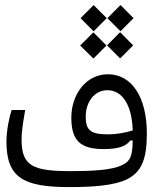

<svg xmlns="http://www.w3.org/2000/svg" viewBox="-20 -760 626 782"><path d="M261.7 2C358.9 2 443.8 -4.4 495.1 -28.8C559.1 -59.1 578.1 -116.2 578.1 -216.8C578.1 -361.3 518.6 -457.5 419.4 -457.5C330.1 -457.5 270.5 -375 270.5 -280.8C270.5 -186.5 308.1 -152.8 402.8 -152.8C468.8 -152.8 495.6 -167.5 510.3 -187.5L520.5 -188C519.5 -123 510.7 -104.5 479 -88.4C436 -66.4 352.5 -63 268.1 -63C113.3 -63 67.9 -84 67.9 -191.4C67.9 -229.5 75.2 -267.1 82.5 -312H27.3C18.1 -284.2 6.3 -229.5 6.3 -182.6C6.3 -36.6 75.2 2 261.7 2ZM520.5 -228.5C490.2 -219.7 457.5 -212.9 418.9 -212.9C349.6 -212.9 329.1 -229 329.1 -284.7C329.1 -342.8 362.8 -392.6 417.5 -392.6C479 -392.6 517.6 -331.1 520.5 -228.5ZM470.7 -632.8 523.9 -686 470.7 -739.7 417.5 -686ZM360.4 -521.5 413.6 -574.7 360.4 -628.4 306.6 -574.7ZM469.2 -522 522.5 -575.2 469.2 -628.9 416 -575.2ZM361.3 -632.3 414.6 -686 361.3 -739.3 308.1 -686Z"/></svg>

Font: Cascadia Mono NF Light
Style: Regular
Weight: 300
Monospace: yes
Designer: Aaron Bell
Foundry: Saja Typeworks
Version: Version 2404.023